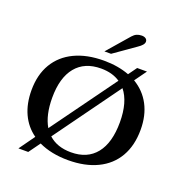

<svg xmlns="http://www.w3.org/2000/svg" viewBox="-171 -1107 1240 1306"><g transform="rotate(20 449.0 -454.0)"><path d="M844 -353Q844 -239 797 -157.5Q750 -76 661 -33Q572 10 450 10Q328 10 237 -33L177 50H106L187 -63Q122 -109 88 -182.5Q54 -256 54 -353Q54 -465 101.5 -545Q149 -625 238 -667.5Q327 -710 450 -710Q552 -710 634 -679L678 -740H749L687 -654Q763 -609 803.5 -532.5Q844 -456 844 -353ZM250 -149 588 -615Q532 -653 450 -653Q331 -653 267.5 -575.5Q204 -498 204 -353Q204 -227 250 -149ZM694 -353Q694 -499 631 -577L288 -103Q349 -47 450 -47Q568 -47 631 -125.5Q694 -204 694 -353ZM567 -928Q581 -944 597 -951Q613 -958 633 -958Q651 -958 662 -950Q673 -942 673 -928Q673 -905 632 -878L478 -770H430Z"/></g></svg>

Font: Fahkwang SemiBold
Style: Regular
Weight: 600
Designer: Suppakit Chalermlarp | Katatrad Co.,Ltd.
Foundry: Cadson Demak Co.,Ltd.
Version: Version 1.000; ttfautohint (v1.6)